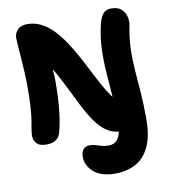

<svg xmlns="http://www.w3.org/2000/svg" viewBox="-102 -801 1008 1146"><g transform="rotate(-10 402.5 -227.5)"><path d="M581 17Q543 17 512.5 1.5Q482 -14 456 -42.5Q430 -71 407 -108.5Q384 -146 361.5 -191Q339 -236 315 -285Q291 -334 263.5 -384Q236 -434 203 -482L234 -488Q240 -454 242.5 -430.5Q245 -407 246 -387Q247 -367 247 -342Q247 -248 239 -172Q231 -96 216 -41Q209 -13 188 2.5Q167 18 131 18Q88 18 70.5 -1.5Q53 -21 53 -46Q53 -67 56.5 -87Q60 -107 65 -136.5Q70 -166 73.5 -215Q77 -264 77 -342Q77 -385 74.5 -431.5Q72 -478 69 -520.5Q66 -563 63.5 -594.5Q61 -626 61 -638Q61 -668 81 -689Q101 -710 140 -710Q185 -710 224 -690Q263 -670 296.5 -635Q330 -600 359.5 -555.5Q389 -511 415.5 -462.5Q442 -414 466.5 -365.5Q491 -317 514.5 -274.5Q538 -232 561.5 -200Q585 -168 609 -152Q637 -134 649 -113Q661 -92 661 -60Q661 -27 639.5 -5Q618 17 581 17ZM503 260Q420 260 374.5 221Q329 182 329 128Q329 99 343 83Q357 67 381 67Q401 67 416.5 72Q432 77 450 82.5Q468 88 494 88Q533 88 552.5 57Q572 26 572 -44Q572 -131 565.5 -208Q559 -285 554.5 -357Q550 -429 553.5 -499.5Q557 -570 576 -643Q587 -682 604 -698.5Q621 -715 649 -715Q691 -715 712 -694.5Q733 -674 739 -646.5Q745 -619 740 -597Q725 -522 723 -457Q721 -392 726 -327.5Q731 -263 736.5 -191Q742 -119 742 -30Q742 74 712 138Q682 202 628 231Q574 260 503 260Z"/></g></svg>

Font: Shantell Sans ExtraBold
Style: Regular
Weight: 800
Designer: Stephen Nixon, Anya Danilova, Shantell Martin
Foundry: Arrow Type
Version: Version 1.011;[c5ecc13dd]